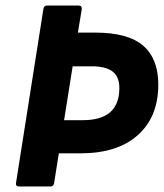

<svg xmlns="http://www.w3.org/2000/svg" viewBox="-20 -675 595 695"><path d="M49 0Q36 0 38 -13L137 -642Q139 -655 150 -655H264Q277 -655 276 -642L262 -557H324Q444 -557 498.5 -509.5Q553 -462 553 -369Q553 -252 479 -186Q405 -120 272 -120H193L176 -13Q174 0 163 0ZM212 -240H280Q412 -240 412 -356Q412 -398 387 -416.5Q362 -435 312 -435H243Z"/></svg>

Font: Sofia Sans ExtraBold
Style: Italic
Weight: 800
Italic angle: -9°
Designer: Botio Nikoltchev, Ani Petrova
Foundry: lettersoup
Version: Version 4.100; ttfautohint (v1.8.4.7-5d5b)